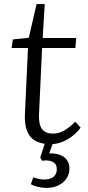

<svg xmlns="http://www.w3.org/2000/svg" viewBox="-20 -692 431 940"><path d="M208 228Q186 228 166 223Q146 218 131 210L143 176Q153 180 168 183.5Q183 187 199 187Q215 187 228.5 181.5Q242 176 250 165Q258 154 258 137Q258 117 248 107.5Q238 98 221.5 95Q205 92 186 95L177 79L199 12Q144 4 121.5 -33Q99 -70 102 -133L117 -457H37L43 -499L121 -507L159 -672H199L189 -506H353L349 -457H186L171 -131Q169 -83 185.5 -60.5Q202 -38 240 -38Q270 -38 297 -54.5Q324 -71 348 -96L375 -67Q351 -35 315 -12.5Q279 10 237 14L221 59Q241 58 259 62Q277 66 290.5 75Q304 84 312 98.5Q320 113 320 134Q320 161 305 182.5Q290 204 265 216Q240 228 208 228Z"/></svg>

Font: Literata 18pt Light
Style: Italic
Weight: 300
Italic angle: -2°
Designer: Latin by Veronika Burian and Jose Scaglione. Greek by Irene Vlachou. Cyrillic by Vera Evstafieva
Foundry: TypeTogether
Version: Version 3.103;gftools[0.9.29]